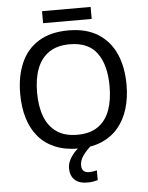

<svg xmlns="http://www.w3.org/2000/svg" viewBox="-67 -912 917 1190"><g transform="rotate(-5 391.0 -316.5)"><path d="M722.2 -357.9Q722.2 -275.4 701.2 -207.8Q680.2 -140.1 638.9 -91.6Q597.7 -43 535.9 -16.6Q474.1 9.8 391.6 9.8Q307.6 9.8 245.4 -16.6Q183.1 -43 142.1 -91.8Q101.1 -140.6 80.8 -208.5Q60.5 -276.4 60.5 -358.9Q60.5 -468.8 96.7 -551.3Q132.8 -633.8 206.8 -679.4Q280.8 -725.1 393.1 -725.1Q501.5 -725.1 574.7 -679.7Q647.9 -634.3 685.1 -552Q722.2 -469.7 722.2 -357.9ZM165.5 -357.9Q165.5 -271 189.7 -207.8Q213.9 -144.5 263.9 -110.1Q314 -75.7 391.6 -75.7Q470.2 -75.7 520 -110.1Q569.8 -144.5 593.3 -207.8Q616.7 -271 616.7 -357.9Q616.7 -489.7 563 -564.2Q509.3 -638.7 393.1 -638.7Q314.9 -638.7 264.6 -604.7Q214.4 -570.8 189.9 -508.1Q165.5 -445.3 165.5 -357.9ZM542.5 -857.9V-783.2H240.2V-857.9ZM397.9 115.7Q397.9 138.2 409.7 149.7Q421.4 161.1 442.9 161.1Q458.5 161.1 471.2 158.7Q483.9 156.2 492.7 154.3V215.3Q478.5 219.2 463.4 221.9Q448.2 224.6 427.7 224.6Q375.5 224.6 348.6 198.5Q321.8 172.4 321.8 127Q321.8 98.6 336.2 72Q350.6 45.4 372.8 22.9Q395 0.5 418.9 -15.1L468.8 0Q434.6 31.2 416.3 58.6Q397.9 85.9 397.9 115.7Z"/></g></svg>

Font: Open Sans Medium
Style: Regular
Weight: 500
Designer: Monotype Design Team
Foundry: Monotype Imaging Inc.
Version: Version 3.000